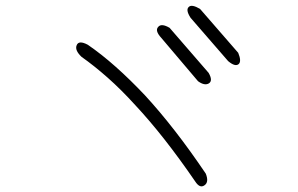

<svg xmlns="http://www.w3.org/2000/svg" viewBox="-20 -763 1040 669"><path d="M810 -579Q822 -550 812 -540Q800 -529 775 -550L644 -701Q626 -729 638 -739Q648 -749 677 -732ZM707 -509Q723 -481 707 -472Q692 -464 670 -480L542 -631Q519 -656 531 -669Q542 -683 571 -666ZM286 -607Q334 -574 383.5 -530Q433 -486 485 -431Q589 -318 697 -158Q709 -128 692 -117Q676 -106 660 -131Q551 -290 451 -397Q402 -451 355 -492.5Q308 -534 264 -565Q240 -588 247 -605Q254 -624 286 -607Z"/></svg>

Font: Yomogi
Style: Regular
Weight: 400
Designer: satsuyako
Foundry: satsuyako
Version: Version 3.100